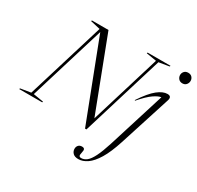

<svg xmlns="http://www.w3.org/2000/svg" viewBox="-238 -968 1473 1433"><g transform="rotate(30 498.0 -251.5)"><path d="M758.5 -693 544 10H532L270 -671L72 -22L159.5 -7.5L157 0H-41L-38.5 -7.5L50.5 -22L254 -688.5L170.5 -707.5L172.5 -715H315.5L554 -91.5L737.5 -693L650 -707.5L652.5 -715H850L847.5 -707.5ZM946 -692Q946 -709.5 958 -723Q970 -736.5 991.5 -736.5Q1013 -736.5 1024.8 -723Q1036.5 -709.5 1036.5 -692Q1036.5 -674 1024.8 -659.8Q1013 -645.5 991.5 -645.5Q970 -645.5 958 -659.8Q946 -674 946 -692ZM820.5 -40.5Q788 60.5 751.8 120.2Q715.5 180 677.2 206.2Q639 232.5 601.5 232.5Q570 232.5 554.5 216.8Q539 201 539 179Q539 161 549.8 149Q560.5 137 580 137Q596.5 137 601.2 146Q606 155 600.5 177Q595 199 599 207Q603 215 616.5 215Q641.5 215 663.8 197Q686 179 708.2 134.8Q730.5 90.5 755.5 12L908.5 -477.5Q884.5 -475 845.8 -448.5Q807 -422 751 -357L747 -360Q806 -449 852 -485.5Q898 -522 936 -522Q975 -522 962 -482Z"/></g></svg>

Font: Newsreader 72pt Light
Style: Italic
Weight: 300
Italic angle: -17°
Designer: Hugues Gentile
Foundry: Production Type
Version: Version 1.003; ttfautohint (v1.8.3)